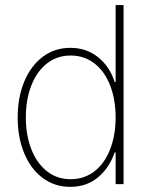

<svg xmlns="http://www.w3.org/2000/svg" viewBox="-20 -727 604 758"><path d="M49.8 -263.7Q49.8 -342.3 75.7 -404.8Q101.6 -467.3 148.7 -502.7Q195.8 -538.1 257.8 -538.1Q321.3 -538.1 367.2 -501.2Q413.1 -464.4 432.6 -403.3H436.5V-707H467.8V0H436.5V-125H432.6Q411.1 -63 366 -26.1Q320.8 10.7 257.8 10.7Q195.3 10.7 148.2 -24.7Q101.1 -60.1 75.4 -122.3Q49.8 -184.6 49.8 -263.7ZM436.5 -263.7Q436.5 -333.5 415 -389.2Q393.6 -444.8 353.3 -476.3Q313 -507.8 258.8 -507.8Q205.1 -507.8 165 -476.1Q125 -444.3 103.5 -388.9Q82 -333.5 82 -263.7Q82 -193.8 103.5 -138.4Q125 -83 165 -51.3Q205.1 -19.5 258.8 -19.5Q313 -19.5 353.3 -51Q393.6 -82.5 415 -138.2Q436.5 -193.8 436.5 -263.7Z"/></svg>

Font: Pretendard Std Thin
Style: Regular
Weight: 100
Designer: Base glyphs from Inter by Rasmus Andersson; Hangeul glyphs from Noto Sans CJK(Source Han Sans) by Jang Soo-young and Kan
Foundry: Kil Hyung-jin
Version: Version 1.309